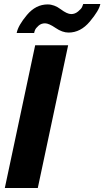

<svg xmlns="http://www.w3.org/2000/svg" viewBox="-20 -935 519 955"><path d="M150 -771H63Q70 -808 114 -860.5Q158 -913 217 -913Q250 -913 282 -889Q314 -865 334 -865Q353 -865 368.5 -878Q384 -891 388 -899.5Q392 -908 394 -915H479Q473 -883 427 -828Q381 -773 321 -773Q290 -773 256.5 -796Q223 -819 204 -819Q185 -819 171.5 -807Q158 -795 154 -785Q150 -775 150 -771ZM155 -710H319L168 0H4Z"/></svg>

Font: Raleway-v4020 ExtraBold
Style: Italic
Weight: 800
Italic angle: -12°
Designer: Matt McInerney, Pablo Impallari, Rodrigo Fuenzalida
Foundry: Matt McInerney, Pablo Impallari, Rodrigo Fuenzalida
Version: Version 4.020;PS 004.020;hotconv 1.0.88;makeotf.lib2.5.64775